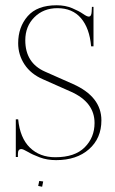

<svg xmlns="http://www.w3.org/2000/svg" viewBox="-20 -596 438 729"><path d="M193 12Q159 12 131 1.5Q103 -9 85.5 -19.5Q68 -30 61 -30Q48 -30 48 -12V0H40V-143H49Q56 -72 93.5 -35.5Q131 1 190 1Q264 1 301.5 -36.5Q339 -74 339 -129Q339 -208 249 -248L143 -295Q97 -315 73 -351.5Q49 -388 49 -432Q49 -493 85 -534.5Q121 -576 195 -576Q228 -576 254 -565Q280 -554 295 -543.5Q310 -533 317 -533Q327 -533 328 -551L329 -570H335V-420H326Q320 -489 287.5 -527Q255 -565 198 -565Q145 -565 110.5 -530.5Q76 -496 76 -443Q76 -357 151 -324L257 -277Q365 -229 365 -139Q365 -71 318 -29.5Q271 12 193 12ZM125 110 129 91 144 93 140 113Z"/></svg>

Font: Arapey Thin-Display
Style: Regular
Weight: 100
Designer: Eduardo Rodriguez Tunni
Foundry: Eduardo Rodriguez Tunni
Version: Version 4.000